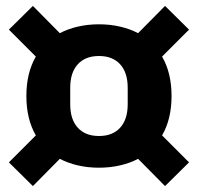

<svg xmlns="http://www.w3.org/2000/svg" viewBox="-20 -673 668 648"><path d="M314 -107Q276 -107 242 -115Q208 -123 182 -137L91 -45L10 -125L101 -216Q69 -271 69 -349Q69 -427 101 -482L10 -573L91 -653L182 -561Q208 -575 242 -583Q276 -591 314 -591Q352 -591 386 -583Q420 -575 446 -561L537 -653L618 -573L527 -482Q559 -427 559 -349Q559 -271 527 -216L618 -125L537 -45L446 -137Q420 -123 386 -115Q352 -107 314 -107ZM314 -214Q360 -214 385.5 -242Q411 -270 411 -321V-377Q411 -428 385.5 -456Q360 -484 314 -484Q268 -484 242.5 -456Q217 -428 217 -377V-321Q217 -270 242.5 -242Q268 -214 314 -214Z"/></svg>

Font: Aneliza ExtraBold
Style: Regular
Weight: 800
Designer: Mike Abbink, Paul van der Laan, Pieter van Rosmalen
Foundry: Bold Monday
Version: Version 3.001;September 8, 2019;FontCreator 11.5.0.2425 64-b